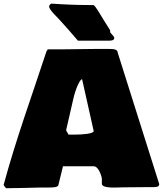

<svg xmlns="http://www.w3.org/2000/svg" viewBox="-43 -1004 884 1042"><path d="M223.6 -968.8C223.6 -958 239.3 -938.5 259.8 -918L280.3 -896.5C314.1 -858.7 347.4 -822.4 379.9 -783.2H538.1C557.6 -783.2 577.1 -782.2 577.1 -798.8C577.1 -805.7 561.5 -819.3 554.7 -829.1V-839.8C532.4 -874.6 510.8 -909.8 489.3 -945.3C477.5 -963.9 468.8 -975.6 463.9 -976.6H444.3C374 -976.6 305.7 -979.5 235.4 -984.4C227.5 -980.5 223.6 -973.6 223.6 -968.8ZM-23.4 0C-18.6 6.8 -14.6 12.7 -9.8 17.6C8.8 17.6 24.4 16.6 41 16.6H54.7C96.7 16.6 137.7 13.7 179.7 13.7H218.8C245.1 13.7 268.6 12.7 273.4 2L298.8 -101.6H466.8C486.3 -101.6 503.9 -65.4 509.8 -36.1V-3.9C518.6 20.5 591.8 12.7 626 12.7C665 12.7 703.1 11.7 742.2 11.7H787.1C813.5 11.7 821 7.2 821 -5.4L595.6 -718.9C595.6 -737.5 570.3 -738.3 550.8 -738.3H468.8C411.1 -738.3 356.4 -736.3 298.8 -736.3H216.8C213.9 -733.4 211.9 -729.5 209 -724.6C130.1 -484.2 43.5 -248.1 -23.4 0ZM315.7 -296.6 354.5 -465.8C367.2 -522.5 390.7 -574 402.5 -574L465.4 -293.1C465.4 -277.5 401.4 -273.4 361.3 -273.4H329.1Z"/></svg>

Font: Bowlby One SC
Style: Regular
Weight: 400
Width: 1
Version: Version 1.2